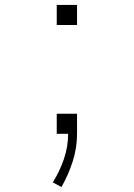

<svg xmlns="http://www.w3.org/2000/svg" viewBox="-20 -540 540 775"><path d="M209 -439V-520H291V-439ZM228 215 193 196Q221 152 238 102Q255 52 255 0H209V-81H291V0Q291 57 273.5 111.5Q256 166 228 215Z"/></svg>

Font: Iosevka SS04 Extralight
Style: Regular
Weight: 200
Monospace: yes
Designer: Belleve Invis
Foundry: Belleve Invis
Version: Version 19.0.0; ttfautohint (v1.8.4)